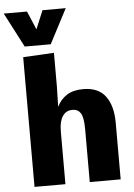

<svg xmlns="http://www.w3.org/2000/svg" viewBox="-88 -1061 776 1109"><g transform="rotate(-5 300.5 -506.5)"><path d="M66.4 0V-752L245.6 -761.7V-565.9L242.7 -448.7Q263.2 -490.7 300 -514.4Q336.9 -538.1 395 -538.1Q483.4 -538.1 524.7 -481.9Q565.9 -425.8 565.9 -328.6V0H386.7V-305.2Q386.7 -375.5 370.6 -399.9Q354.5 -424.3 322.8 -424.3Q306.2 -424.3 292.2 -417.7Q278.3 -411.1 267.8 -396.7Q257.3 -382.3 251.5 -359.4Q245.6 -336.4 245.6 -303.7V0ZM80.6 -812.5 -23.4 -1012.7H111.3L156.7 -905.8L201.2 -1012.7H335.9L231.4 -812.5Z"/></g></svg>

Font: Comme ExtraBold
Style: Regular
Weight: 800
Version: Version 1.000;gftools[0.9.27]